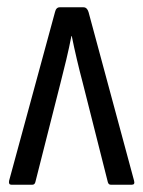

<svg xmlns="http://www.w3.org/2000/svg" viewBox="-20 -507 393 527"><path d="M11 0Q3 0 5 -11L131 -474Q134 -487 144 -487H209Q219 -487 223 -474L348 -11Q351 0 342 0H284Q278 0 276 -7L207 -280Q199 -310 191 -344Q183 -378 177 -408H176Q170 -377 162 -343.5Q154 -310 146 -279L77 -7Q75 0 69 0Z"/></svg>

Font: Sofia Sans Cond
Style: Regular
Weight: 400
Width: 3
Designer: Botio Nikoltchev, Ani Petrova
Foundry: lettersoup
Version: Version 4.100; ttfautohint (v1.8.3)